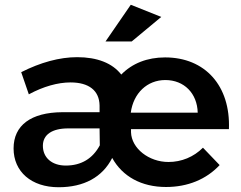

<svg xmlns="http://www.w3.org/2000/svg" viewBox="-20 -780 1013 806"><path d="M657 -709 529 -760 423 -606H533ZM530 -225V-238H941C948 -420 841 -539 673 -539C598 -539 535 -514 489 -467C452 -515 388 -540 304 -540C230 -540 150 -518 69 -477L101 -384C162 -417 223 -434 276 -434C353 -434 397 -400 398 -337V-309H241C110 -308 37 -254 37 -157C37 -59 112 6 226 6C332 6 410 -36 451 -117C494 -39 574 5 677 5C768 5 846 -27 902 -87L832 -160C793 -121 742 -100 687 -100C605 -100 532 -157 530 -225ZM810 -307H529C540 -389 598 -444 674 -444C753 -444 808 -388 810 -307ZM266 -241H398L399 -170C369 -114 321 -85 256 -85C198 -85 160 -118 160 -168C160 -215 199 -241 266 -241Z"/></svg>

Font: Montserrat_SPRD_medium Medium
Style: Regular
Weight: 400
Designer: Julieta Ulanovsky edited by Nelly Hempel
Foundry: Julieta Ulanovsky
Version: Version 4.000;PS 004.000;hotconv 1.0.88;makeotf.lib2.5.64775